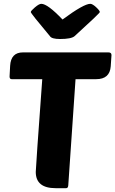

<svg xmlns="http://www.w3.org/2000/svg" viewBox="-20 -984 603 1004"><path d="M375 -570 337 -15Q336 0 326 0H271Q167 0 167 -85Q167 -105 201 -570H41Q30 -570 30 -584L33 -640Q37 -710 100 -710H547Q563 -710 563 -696L559 -637Q554 -570 483 -570ZM307 -882Q418 -964 452 -964Q464 -964 484 -945Q502 -928 502 -921Q502 -915 370 -795Q353 -780 294 -780Q250 -780 241 -795Q141 -914 141 -921Q141 -927 162 -945Q184 -964 196 -964Q229 -964 307 -882Z"/></svg>

Font: PoetsenOne
Style: Regular
Weight: 400
Designer: Rodrigo Fuenzalida, Pablo Impallari
Foundry: Pablo Impallari, Rodrigo Fuenzalida
Version: Version 1.000